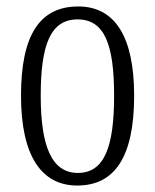

<svg xmlns="http://www.w3.org/2000/svg" viewBox="-20 -564 479 594"><path d="M219 10C334 10 395 -77 395 -268C395 -453 334 -544 222 -544C102 -544 45 -454 45 -268C45 -79 110 10 219 10ZM221 -29C140 -29 106 -111 106 -268C106 -425 136 -504 220 -504C304 -504 333 -425 333 -268C333 -112 304 -29 221 -29Z"/></svg>

Font: Noto Serif Myanmar ExtraCondensed Light
Style: Regular
Weight: 300
Width: 2
Designer: Ben Mitchell and the Monotype Design Team
Foundry: Monotype Imaging Inc.
Version: Version 2.106